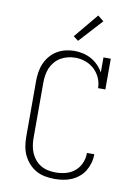

<svg xmlns="http://www.w3.org/2000/svg" viewBox="-103 -1037 807 1113"><g transform="rotate(10 300.0 -480.5)"><path d="M297 8Q270 8 242 3Q214 -2 189.5 -15.5Q165 -29 146 -50Q127 -71 115 -96Q103 -121 98.5 -149Q94 -177 94 -205V-530Q94 -557 98 -584Q102 -611 112.5 -635.5Q123 -660 140.5 -681Q158 -702 181 -716Q204 -730 230.5 -736.5Q257 -743 284 -743Q310 -743 335.5 -737Q361 -731 383.5 -718.5Q406 -706 424.5 -687Q443 -668 455 -646V-735H498V-554H455Q455 -585 442.5 -613.5Q430 -642 407.5 -663Q385 -684 355.5 -694.5Q326 -705 295 -705Q273 -705 251 -699.5Q229 -694 210 -683Q191 -672 176 -654.5Q161 -637 152.5 -617Q144 -597 140.5 -574.5Q137 -552 137 -530V-205Q137 -182 140.5 -160Q144 -138 153 -117Q162 -96 176.5 -79Q191 -62 210.5 -50.5Q230 -39 252.5 -34.5Q275 -30 297 -30Q328 -30 357.5 -38Q387 -46 410 -65.5Q433 -85 445 -113.5Q457 -142 457 -172V-173H500V-172Q500 -146 493 -121Q486 -96 473 -74.5Q460 -53 440 -36.5Q420 -20 397 -10Q374 0 348.5 4Q323 8 297 8ZM293 -804 264 -826 383 -969 418 -941Z"/></g></svg>

Font: Iosevka Etoile Extralight
Style: Regular
Weight: 200
Designer: Belleve Invis
Foundry: Belleve Invis
Version: Version 22.1.2; ttfautohint (v1.8.4)